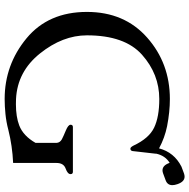

<svg xmlns="http://www.w3.org/2000/svg" viewBox="-14 -796 828 841"><g transform="rotate(90 400.5 -376.0)"><path d="M414.1 18.1Q264.2 18.1 148.4 -77.6Q32.7 -173.3 32.7 -342.3Q32.7 -506.8 145.3 -606.2Q257.8 -705.6 414.1 -705.6Q470.2 -705.6 533.2 -693.4Q584 -683.1 630.4 -658.2Q647.5 -724.1 710.4 -756.3L740.7 -767.6Q748 -770 754.4 -770Q776.4 -770 787.1 -738.8Q791.5 -726.1 791.5 -716.3Q791.5 -694.8 770 -687L739.7 -675.8Q732.9 -673.3 726.6 -673.3Q704.6 -673.3 693.8 -704.6Q662.1 -685.5 653.3 -644.5Q653.8 -644 653.8 -644L642.1 -541.5Q640.1 -532.7 632.3 -532.7H630.9Q625 -533.2 618.2 -546.4Q586.4 -614.3 539.3 -636.7Q492.2 -659.2 414.1 -659.2Q305.2 -659.2 220.2 -583.5Q135.3 -507.8 135.3 -342.3Q135.3 -235.8 214.6 -136.7Q293.9 -37.6 414.1 -31.7Q425.8 -31.2 436.5 -31.2Q492.2 -31.2 530.3 -45.9Q575.7 -63.5 606.4 -117.2V-209Q605.5 -224.1 590.8 -232.4Q577.6 -239.3 552.2 -249.8Q526.9 -260.3 526.9 -270.5Q526.9 -280.8 537.1 -280.8H732.9Q743.2 -280.8 743.2 -270.5Q743.2 -257.8 718.8 -249Q694.3 -240.2 694.3 -209V-19Q619.1 -15.6 549.3 2Q514.2 11.2 480 14.6Q445.8 18.1 414.1 18.1Z"/></g></svg>

Font: Caudex
Style: Regular
Weight: 400
Version: Version 1.04